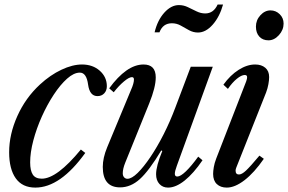

<svg xmlns="http://www.w3.org/2000/svg" viewBox="-20 -820 1276 850"><path d="M136.5 10.5Q79 10.5 49.8 -30.5Q20.5 -71.5 20.5 -146Q20.5 -225.5 56.8 -306.2Q93 -387 157 -446Q202.5 -488 251.8 -511.2Q301 -534.5 343 -534.5Q390.5 -534.5 421.8 -506.8Q453 -479 453 -438.5Q453 -419 441.5 -406.8Q430 -394.5 411.5 -394.5Q377 -394.5 370 -445.5Q363 -498.5 333.5 -498.5Q307 -498.5 277 -471.8Q247 -445 218 -401Q189 -357 165.2 -304Q141.5 -251 127.5 -198Q113.5 -145 113.5 -101Q113.5 -65 125.2 -47Q137 -29 165 -29Q232 -29 338 -158L357.5 -143Q247 10.5 136.5 10.5Z M724 10.5Q700.5 10.5 685.8 -5.5Q671 -21.5 671 -48.5Q671 -85 698.5 -151.5L694 -154Q639.5 -63.5 599 -27Q558.5 9.5 511.5 9.5Q435 9.5 435 -81Q435 -121 454.5 -168L560 -422Q573 -451 573 -468Q573 -478.5 564 -478.5Q551.5 -478.5 528.8 -459.5Q506 -440.5 483.5 -411.5L463.5 -429Q501 -480.5 539.2 -507.5Q577.5 -534.5 615.5 -534.5Q669.5 -534.5 669.5 -477.5Q669.5 -433.5 640.5 -362L534.5 -100Q523.5 -73 523.5 -53Q523.5 -41.5 529.5 -35Q535.5 -28.5 544 -28.5Q563 -28.5 589.5 -54.5Q616 -80.5 646 -125Q676 -169.5 704.8 -226.2Q733.5 -283 756.5 -344.5L824.5 -524.5H922L763 -86.5Q754 -62.5 754 -50.5Q754 -38.5 765 -38.5Q779 -38.5 803 -61.5Q827 -84.5 857.5 -126.5L876.5 -110.5Q837 -52.5 797.8 -21Q758.5 10.5 724 10.5ZM856.5 -676Q835.5 -676 817 -686.2Q798.5 -696.5 780.2 -706.8Q762 -717 741 -717Q701 -717 686 -677H664.5Q677 -730 707.2 -763.8Q737.5 -797.5 772 -797.5Q793 -797.5 812 -788.2Q831 -779 850 -769.8Q869 -760.5 888.5 -760.5Q925.5 -760.5 943.5 -800H967.5Q952.5 -746 921.8 -711Q891 -676 856.5 -676Z M1168.5 -641.5Q1143 -641.5 1128 -658Q1113 -674.5 1113 -702Q1113 -731 1132.8 -752.5Q1152.5 -774 1177.5 -774Q1201 -774 1218.2 -757.2Q1235.5 -740.5 1235.5 -715.5Q1235.5 -687.5 1214.8 -664.5Q1194 -641.5 1168.5 -641.5ZM984 10.5Q956.5 10.5 940 -5Q923.5 -20.5 923.5 -50Q923.5 -62.5 926.5 -80.2Q929.5 -98 937 -117.5L1070 -460Q1072.5 -466.5 1073.2 -471Q1074 -475.5 1074 -478.5Q1074 -488 1063.5 -488Q1049 -488 1028.5 -471.2Q1008 -454.5 989 -426.5L969 -445Q999.5 -487.5 1036.8 -511Q1074 -534.5 1109.5 -534.5Q1137.5 -534.5 1154.5 -520Q1171.5 -505.5 1171.5 -479Q1171.5 -465.5 1168.2 -447.2Q1165 -429 1158 -410.5L1026 -78Q1023 -71 1023 -64.5Q1023 -47.5 1038 -47.5Q1050.5 -47.5 1069 -64.8Q1087.5 -82 1128.5 -131L1148 -117Q1105.5 -55.5 1062.8 -22.5Q1020 10.5 984 10.5Z"/></svg>

Font: Libre Caslon Condensed Medium Italic
Style: Regular
Weight: 500
Italic angle: -22.583°
Designer: Pablo Impallari, Rodrigo Fuenzalida, Katja Schimmel, Ertekin Erdin
Foundry: Pablo Impallari, Rodrigo Fuenzalida
Version: Version 2.000; ttfautohint (v1.8.4.7-5d5b);gftools[0.9.33]